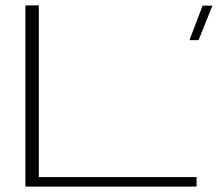

<svg xmlns="http://www.w3.org/2000/svg" viewBox="-20 -695 811 715"><path d="M685.5 -545.5H719.5L771 -674H734.5ZM74.5 0H712V-35.5H124.5V-675H74.5Z"/></svg>

Font: Anybody ExtraExpanded ExtraLight
Style: Regular
Weight: 250
Width: 8
Version: Version 1.113;gftools[0.9.25]